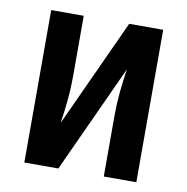

<svg xmlns="http://www.w3.org/2000/svg" viewBox="-65 -583 629 645"><g transform="rotate(10 250.0 -260.0)"><path d="M59 0V-520H170V-312Q170 -272 166 -231.5Q162 -191 156 -152L325 -520H441V0H330V-208Q330 -248 334 -288.5Q338 -329 344 -368L175 0Z"/></g></svg>

Font: Moesevka
Style: Bold
Weight: 700
Monospace: yes
Designer: Belleve Invis
Foundry: Belleve Invis
Version: Version 32.5.0; ttfautohint (v1.8.4)